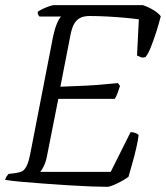

<svg xmlns="http://www.w3.org/2000/svg" viewBox="-27 -724 643 744"><path d="M391 0Q366 0 326 -1.5Q286 -3 238.5 -6Q191 -9 143.5 -12.5Q96 -16 56.5 -19.5Q17 -23 -7 -27Q-5 -35 -2 -39.5Q1 -44 6 -50L31 -53Q45 -55 56 -59Q67 -63 76 -80.5Q85 -98 92 -137L179 -584Q185 -612 193.5 -632.5Q202 -653 210 -660H126Q124 -662 121.5 -666Q119 -670 119 -678Q125 -683 137.5 -689Q150 -695 163 -699.5Q176 -704 181 -704H527Q550 -696 568.5 -684.5Q587 -673 596 -661Q588 -629 577.5 -597Q567 -565 557 -540Q547 -515 537 -503Q527 -499 517 -503Q507 -507 504 -509L511 -649Q491 -652 458.5 -655Q426 -658 389.5 -660Q353 -662 320 -662Q297 -662 282.5 -654Q268 -646 259.5 -630Q251 -614 246 -588L207 -388Q250 -390 280.5 -391Q311 -392 345 -394.5Q379 -397 430 -402L438 -391Q433 -375 428.5 -363Q424 -351 418 -341H199L155 -119Q151 -98 143.5 -82Q136 -66 129 -58H402L479 -212Q490 -212 499.5 -208Q509 -204 510 -200Q508 -181 501.5 -152.5Q495 -124 486.5 -94Q478 -64 471 -39Q462 -32 446 -23Q430 -14 414.5 -7.5Q399 -1 391 0Z"/></svg>

Font: Texturina Medium 12pt Thin
Style: Italic
Weight: 250
Italic angle: -11°
Version: Version 1.002